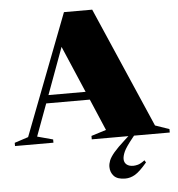

<svg xmlns="http://www.w3.org/2000/svg" viewBox="-75 -772 983 1063"><g transform="rotate(-5 416.0 -241.0)"><path d="M638.5 10.5Q599 59.5 588.5 83.2Q578 107 578 124Q578 143.5 591.5 154.8Q605 166 628.5 166Q639.5 166 654.2 162.2Q669 158.5 692.5 141L700 153.5Q659.5 201.5 633 217Q606.5 232.5 578.5 232.5Q534.5 232.5 515.2 211.5Q496 190.5 496 160.5Q496 143.5 503.2 125.2Q510.5 107 531.2 82.2Q552 57.5 592 21.5L615.5 0H412V-19L495 -45L420.5 -220H178L112 -41.5L199 -18V0H-14.5V-18L62 -43L320 -715H477L767.5 -46L845.5 -19V0H647ZM194.5 -265H401L290 -524.5Z"/></g></svg>

Font: Newsreader Display ExtraBold
Style: Regular
Weight: 800
Designer: Hugues Gentile
Foundry: Production Type
Version: Version 1.001